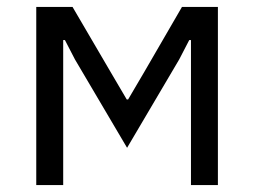

<svg xmlns="http://www.w3.org/2000/svg" viewBox="-20 -536 736 556"><path d="M85 0V-516H190L300 -328L347 -248H351L398 -328L507 -516H611V0H533V-361V-420H528L499 -364L348 -108L197 -364L168 -420H163V-364V0Z"/></svg>

Font: IBM Plex Sans Var
Style: Regular
Weight: 400
Designer: Mike Abbink, Paul van der Laan, Pieter van Rosmalen
Foundry: Bold Monday
Version: Version 3.000